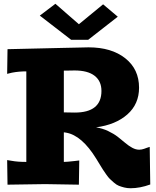

<svg xmlns="http://www.w3.org/2000/svg" viewBox="-20 -982 830 1022"><path d="M358.9 -770 191.9 -898.9 274.9 -961.9 399.9 -853 528.8 -959 606.9 -893.1 449.2 -770ZM20 -720.2 317.9 -727.1Q319.8 -727.1 384.5 -728.5Q449.2 -730 451.2 -730Q573.2 -730 646.7 -671.9Q720.2 -613.8 720.2 -515.1Q720.2 -428.2 658 -373Q595.7 -317.9 491.2 -304.2Q525.4 -298.8 555.7 -284.4Q585.9 -270 606.9 -253.7Q627.9 -237.3 646.5 -221.4Q665 -205.6 684.1 -195.3Q703.1 -185.1 721.2 -185.1Q727.1 -185.1 734.4 -186.5Q741.7 -188 747.1 -189.9Q752.4 -191.9 762 -195.3Q771.5 -198.7 776.9 -200.2L779.8 0Q725.1 20 674.8 20Q657.2 20 640.9 15.9Q624.5 11.7 612.3 6.8Q600.1 2 586.4 -10Q572.8 -22 565.2 -29.1Q557.6 -36.1 544.9 -54.2Q532.2 -72.3 527.6 -79.6Q522.9 -86.9 509.5 -108.9Q496.1 -130.9 492.2 -137.2Q416 -261.2 332 -275.9L319.8 -277.8V-120.1Q335 -120.1 377.9 -125L401.9 -127.9L399.9 1L220.2 -2L20 1L18.1 -129.9L42 -126Q73.2 -120.1 120.1 -120.1V-602.1Q80.1 -602.1 43.9 -595.2L18.1 -588.9ZM319.8 -606V-383.8Q329.1 -383.8 348.6 -383.3Q368.2 -382.8 377.9 -382.8Q520 -382.8 520 -498Q520 -550.3 483.6 -578.6Q447.3 -606.9 377 -606.9Q367.2 -606.9 348.1 -606.4Q329.1 -606 319.8 -606Z"/></svg>

Font: Zantroke
Style: Regular
Weight: 500
Foundry: gluk
Version: Version 0.36